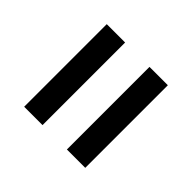

<svg xmlns="http://www.w3.org/2000/svg" viewBox="-82 -784 429 429"><g transform="rotate(45 132.5 -569.5)"><path d="M36 -439V-700H94V-439ZM171 -439V-700H229V-439Z"/></g></svg>

Font: Urbanist
Style: Regular
Weight: 400
Designer: Corey Hu
Foundry: Corey Hu
Version: Version 1.330; ttfautohint (v1.8.4.7-5d5b)